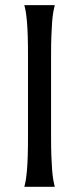

<svg xmlns="http://www.w3.org/2000/svg" viewBox="-20 -720 305 740"><path d="M74.2 -2Q77.1 -12.2 79.6 -27.3Q82 -42.5 84 -64.9Q85.9 -87.4 86.9 -118.4Q87.9 -149.4 87.9 -190.9V-508.8Q87.9 -550.3 86.9 -581.3Q85.9 -612.3 84 -635Q82 -657.7 79.6 -672.9Q77.1 -688 74.2 -698.2V-700.2H190.9V-698.2Q188 -688 185.3 -672.9Q182.6 -657.7 180.9 -635Q179.2 -612.3 178 -581.3Q176.8 -550.3 176.8 -508.8V-190.9Q176.8 -149.4 178 -118.4Q179.2 -87.4 180.9 -64.9Q182.6 -42.5 185.3 -27.3Q188 -12.2 190.9 -2V0H74.2Z"/></svg>

Font: Marcellus
Style: Regular
Weight: 400
Designer: Astigmatic (AOETI)
Foundry: Astigmatic (AOETI)
Version: Version 1.000